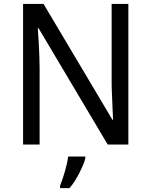

<svg xmlns="http://www.w3.org/2000/svg" viewBox="-20 -734 769 975"><path d="M631.8 0H526.9L175.8 -590.8H171.9Q174.8 -553.2 176.8 -516.1Q178.7 -484.4 179.9 -449.7Q181.2 -415 181.2 -387.2V0H97.2V-713.9H201.2L550.8 -126H554.2Q552.7 -163.1 550.8 -199.2Q550.3 -214.8 549.6 -231.2Q548.8 -247.6 548.1 -263.9Q547.4 -280.3 547.1 -295.4Q546.9 -310.5 546.9 -323.2V-713.9H631.8ZM285.2 208Q290.5 195.8 296.9 177.2Q303.2 158.7 309.1 138.2Q314.9 117.7 319.6 97.4Q324.2 77.1 326.2 61H413.1V70.8Q410.2 83 402.6 101.8Q395 120.6 384.3 141.8Q373.5 163.1 360.4 184.1Q347.2 205.1 333 221.2H285.2Z"/></svg>

Font: Genotype
Style: Regular
Weight: 400
Foundry: Ascender Corporation
Version: Version 1.00